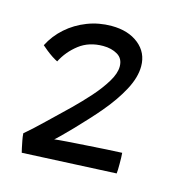

<svg xmlns="http://www.w3.org/2000/svg" viewBox="-72 -723 514 544"><g transform="rotate(15 185.5 -451.5)"><path d="M313 -318.5Q313.5 -313 313.8 -304Q314 -295 314 -285.8Q314 -276.5 313.8 -269Q313.5 -261.5 313 -258L38 -245Q37 -248.5 35 -257.8Q33 -267 30.8 -278.5Q28.5 -290 28 -299.5Q48.5 -316.5 79.8 -346.8Q111 -377 142.5 -407Q165.5 -429.5 188.8 -455.5Q212 -481.5 227.5 -507Q243 -532.5 243 -552.5Q243 -576 225.2 -586.5Q207.5 -597 183 -597Q141.5 -597 112.8 -574.8Q84 -552.5 68 -521Q61.5 -524 52 -530.2Q42.5 -536.5 33.8 -543.5Q25 -550.5 19.5 -555.5Q35 -586 61 -609Q87 -632 120.5 -645Q154 -658 191.5 -658Q240.5 -658 271 -633.5Q301.5 -609 301.5 -569Q301.5 -536.5 281.5 -499Q261.5 -461.5 228.5 -422.5Q215 -406.5 197.8 -387.8Q180.5 -369 163.8 -351.5Q147 -334 134.2 -321.5Q121.5 -309 117 -305.5Q129 -307 154 -308.8Q179 -310.5 209.2 -312.5Q239.5 -314.5 267.5 -316.2Q295.5 -318 313 -318.5Z"/></g></svg>

Font: Grandstander Thin Light
Style: Regular
Weight: 300
Version: Version 1.200